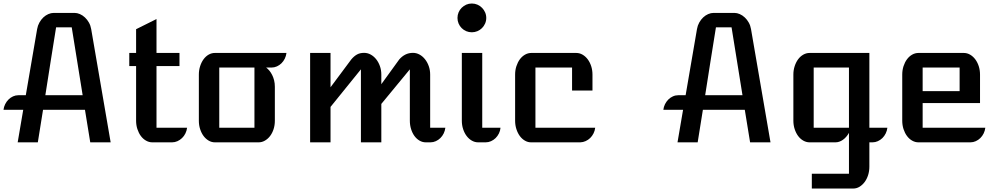

<svg xmlns="http://www.w3.org/2000/svg" viewBox="-22 -814 5708 1098"><path d="M110.8 -186H-2Q0 -203.1 7.6 -218.3Q15.1 -233.4 26.6 -244.9Q38.1 -256.3 52.7 -262.9Q67.4 -269.5 83.5 -269.5H125.5L190.4 -647.9Q193.8 -668 203.4 -685.1Q212.9 -702.1 225.8 -714.4Q238.8 -726.6 254.4 -733.4Q270 -740.2 285.6 -740.2H404.3Q419.4 -740.2 435.1 -733.4Q450.7 -726.6 463.9 -714.1Q477.1 -701.7 486.6 -684.8Q496.1 -668 499.5 -647.5L610.8 0H494.1L463.9 -186H224.1L194.3 0H79.1ZM450.7 -269.5 388.2 -657.7H298.8Q283.2 -563 268.1 -465.6Q252.9 -368.2 237.3 -269.5Z M756.3 -436H717.3V-511.2H756.3V-647L873 -705.1V-511.2H1004.4V-436H873V-83.5H1047.9Q1045.9 -66.4 1038.3 -51Q1030.8 -35.6 1019 -24.4Q1007.3 -13.2 992.7 -6.6Q978 0 961.9 0H849.1Q830.1 0 813 -9.8Q795.9 -19.5 783.4 -36.4Q771 -53.2 763.7 -75.7Q756.3 -98.1 756.3 -124Z M1115.2 -387.2Q1115.2 -413.1 1122.6 -435.8Q1129.9 -458.5 1142.3 -475.3Q1154.8 -492.2 1171.4 -501.7Q1188 -511.2 1207 -511.2H1616.2Q1614.3 -494.1 1606.7 -478.8Q1599.1 -463.4 1587.6 -452.1Q1576.2 -440.9 1561.5 -434.3Q1546.9 -427.7 1530.8 -427.7H1500Q1509.3 -420.9 1518.3 -410.2Q1527.3 -399.4 1534.4 -385.3Q1541.5 -371.1 1545.7 -354.2Q1549.8 -337.4 1549.8 -317.9V-123Q1549.8 -97.7 1542.5 -75.2Q1535.2 -52.7 1522.5 -36.1Q1509.8 -19.5 1492.9 -9.8Q1476.1 0 1457 0H1207Q1188 0 1171.4 -9.8Q1154.8 -19.5 1142.3 -36.1Q1129.9 -52.7 1122.6 -75.2Q1115.2 -97.7 1115.2 -123ZM1433.1 -83.5V-427.7H1231.9V-83.5Z M1751.5 -511.2H1868.2V-314.9L1986.8 -474.1Q2002.4 -492.7 2019.3 -502.2Q2036.1 -511.7 2060.5 -511.7Q2080.1 -511.7 2097.9 -502Q2115.7 -492.2 2129.2 -475.3Q2142.6 -458.5 2150.6 -436Q2158.7 -413.6 2158.7 -387.7V-332.5L2261.2 -474.1Q2276.9 -492.2 2296.4 -502Q2315.9 -511.7 2339.8 -511.7Q2359.4 -511.7 2377.2 -502Q2395 -492.2 2408.4 -475.3Q2421.9 -458.5 2429.9 -436Q2438 -413.6 2438 -387.7V-83.5H2524.9Q2522.9 -66.4 2515.4 -51Q2507.8 -35.6 2496.3 -24.4Q2484.9 -13.2 2470.2 -6.6Q2455.6 0 2439.5 0H2413.1Q2394 0 2377.2 -9.8Q2360.4 -19.5 2348.1 -36.4Q2335.9 -53.2 2328.9 -75.7Q2321.8 -98.1 2321.8 -124V-417.5L2158.7 -219.7V0H2042V-417.5L1868.2 -202.6V0H1751.5Z M2676.3 -629.4Q2659.2 -629.4 2644.3 -635.7Q2629.4 -642.1 2618.2 -653.3Q2606.9 -664.6 2600.6 -679.4Q2594.2 -694.3 2594.2 -711.4Q2594.2 -728.5 2600.6 -743.4Q2606.9 -758.3 2618.2 -769.5Q2629.4 -780.8 2644.3 -787.4Q2659.2 -793.9 2676.3 -793.9Q2693.4 -793.9 2708.3 -787.4Q2723.1 -780.8 2734.4 -769.5Q2745.6 -758.3 2752.2 -743.4Q2758.8 -728.5 2758.8 -711.4Q2758.8 -694.3 2752.2 -679.4Q2745.6 -664.6 2734.4 -653.3Q2723.1 -642.1 2708 -635.7Q2692.9 -629.4 2676.3 -629.4ZM2619.1 -511.2H2735.8V-83.5H2840.3Q2838.9 -66.4 2831.3 -51Q2823.7 -35.6 2812.3 -24.4Q2800.8 -13.2 2786.1 -6.6Q2771.5 0 2755.4 0H2712.4Q2693.4 0 2676.3 -9.8Q2659.2 -19.5 2646.5 -36.4Q2633.8 -53.2 2626.5 -75.7Q2619.1 -98.1 2619.1 -124Z M2923.8 -387.2Q2923.8 -413.1 2931.2 -435.5Q2938.5 -458 2950.9 -474.9Q2963.4 -491.7 2980.5 -501.5Q2997.6 -511.2 3016.6 -511.2H3273.4Q3292.5 -511.2 3309.3 -501.5Q3326.2 -491.7 3338.9 -474.9Q3351.6 -458 3358.9 -435.5Q3366.2 -413.1 3366.2 -387.2V-296.4H3249.5V-427.7H3040V-83.5H3381.8Q3379.9 -66.4 3372.3 -51.3Q3364.7 -36.1 3353.3 -24.9Q3341.8 -13.7 3327.1 -7.1Q3312.5 -0.5 3296.4 0H3016.6Q2997.6 0.5 2980.5 -9.3Q2963.4 -19 2950.9 -35.9Q2938.5 -52.7 2931.2 -75.4Q2923.8 -98.1 2923.8 -124Z M3884.3 -186H3771.5Q3773.4 -203.1 3781 -218.3Q3788.6 -233.4 3800 -244.9Q3811.5 -256.3 3826.2 -262.9Q3840.8 -269.5 3856.9 -269.5H3898.9L3963.9 -647.9Q3967.3 -668 3976.8 -685.1Q3986.3 -702.1 3999.3 -714.4Q4012.2 -726.6 4027.8 -733.4Q4043.5 -740.2 4059.1 -740.2H4177.7Q4192.9 -740.2 4208.5 -733.4Q4224.1 -726.6 4237.3 -714.1Q4250.5 -701.7 4260 -684.8Q4269.5 -668 4272.9 -647.5L4384.3 0H4267.6L4237.3 -186H3997.6L3967.8 0H3852.5ZM4224.1 -269.5 4161.6 -657.7H4072.3Q4056.6 -563 4041.5 -465.6Q4026.4 -368.2 4010.7 -269.5Z M4515.1 -387.2Q4515.1 -413.1 4522.5 -435.5Q4529.8 -458 4542.2 -474.9Q4554.7 -491.7 4571.8 -501.5Q4588.9 -511.2 4607.9 -511.2H4949.7V-83.5H5052.7Q5050.8 -66.4 5043.2 -51Q5035.6 -35.6 5024.2 -24.4Q5012.7 -13.2 4998 -6.6Q4983.4 0 4967.3 0H4949.7V139.2Q4949.7 165 4942.4 187.7Q4935.1 210.4 4922.4 227.3Q4909.7 244.1 4893.1 254.2Q4876.5 264.2 4857.4 264.2H4620.6V179.7H4833V-54.2Q4818.8 -28.8 4798.3 -14.4Q4777.8 0 4755.4 0H4607.9Q4588.9 0 4571.8 -9.8Q4554.7 -19.5 4542.2 -36.4Q4529.8 -53.2 4522.5 -75.7Q4515.1 -98.1 4515.1 -124ZM4833 -83.5V-427.7H4631.3V-83.5Z M5137.7 -387.2Q5137.7 -413.1 5145 -435.5Q5152.3 -458 5164.8 -474.9Q5177.2 -491.7 5194.3 -501.5Q5211.4 -511.2 5230.5 -511.2H5489.7Q5508.8 -511.2 5525.6 -501.5Q5542.5 -491.7 5555.2 -474.9Q5567.9 -458 5575.2 -435.5Q5582.5 -413.1 5582.5 -387.2V-224.6H5254.4V-83.5H5612.8Q5610.8 -66.4 5603.3 -51Q5595.7 -35.6 5584.2 -24.4Q5572.8 -13.2 5558.1 -6.6Q5543.5 0 5527.3 0H5230.5Q5211.4 0 5194.3 -9.8Q5177.2 -19.5 5164.8 -36.4Q5152.3 -53.2 5145 -75.7Q5137.7 -98.1 5137.7 -124ZM5465.8 -293V-427.7H5254.4V-293Z"/></svg>

Font: Atomic Age
Style: Regular
Weight: 400
Version: Version 1.007; ttfautohint (v1.4.1) -l 6 -r 46 -G 0 -x 0 -H 